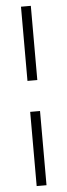

<svg xmlns="http://www.w3.org/2000/svg" viewBox="-59 -703 324 933"><g transform="rotate(-5 102.5 -236.5)"><path d="M129 -161H81V201H129ZM129 -674H81V-312H129Z"/></g></svg>

Font: Libertinus Sans
Style: Regular
Weight: 400
Designer: Philipp H. Poll, Khaled Hosny
Foundry: Caleb Maclennan
Version: Version 7.050;RELEASE